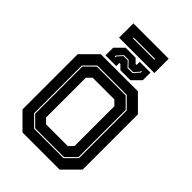

<svg xmlns="http://www.w3.org/2000/svg" viewBox="-281 -1099 1214 1214"><g transform="rotate(45 326.5 -492.0)"><path d="M160.5 0 57.5 -103V-597L160.5 -700H492.5L595.5 -597V-103L492.5 0ZM229.5 -141.5H423.5L454 -172V-528L423.5 -558.5H229.5L199 -528V-172ZM196 -68.5H458.5L528 -138V-564.5L458.5 -634H196L126.5 -564.5V-138ZM198.5 -75.5 133.5 -140V-562.5L198.5 -627H456L521 -562.5V-140L456 -75.5ZM187 -716V-784L243 -840H332L360 -812H369V-840H465V-772L409 -716H320L292 -744H283V-716ZM234 -751H240.5V-760L270.5 -793H308.5L342 -757.5H386L421.5 -796V-806H415V-797L384.5 -764.5H343L310 -799.5H269L234 -761ZM168.5 -855.5V-983.5H484.5V-855.5ZM233.5 -914.5H425.5V-921.5H233.5Z"/></g></svg>

Font: Tourney Thin ExtraBold
Style: Regular
Weight: 800
Version: Version 1.015